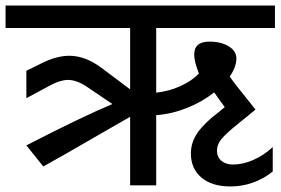

<svg xmlns="http://www.w3.org/2000/svg" viewBox="-30 -668 1011 692"><path d="M961 -567H533V-334Q579 -339 620 -357.5Q661 -376 687 -403Q670 -445 670 -472Q670 -518 725 -518Q767 -518 794.5 -501Q822 -484 822 -457Q822 -427 798 -392Q808 -377 828 -352L891 -273L827 -221Q786 -188 769 -168Q752 -148 752 -124Q752 -102 768 -88.5Q784 -75 810 -75Q846 -75 884 -92Q922 -109 953 -138V-50Q921 -24 882 -10Q843 4 800 4Q734 4 696 -28Q658 -60 658 -115Q658 -156 683 -191Q708 -226 756 -262L780 -282L756 -315L742 -335Q699 -301 644 -279Q589 -257 533 -253V0H439V-247L331 -185Q169 -91 126 -68L65 -144Q265 -247 375 -293L288 -352Q248 -380 215 -380Q190 -380 156 -363L65 -314V-413L116 -438Q172 -467 220 -467Q277 -467 335 -424L439 -346V-567H-10V-648H961Z"/></svg>

Font: Madhuban
Style: Regular
Weight: 400
Designer: jaikishan Patel
Foundry: MagicType
Version: Version 1.000